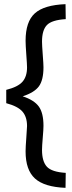

<svg xmlns="http://www.w3.org/2000/svg" viewBox="-20 -775 347 923"><path d="M189 -170Q189 -153 185.5 -112.5Q182 -72 182 -54Q182 1 205.5 26.5Q229 52 296 56L295 128Q193 124 148 83Q103 42 103 -47Q103 -68 106.5 -113Q110 -158 110 -169Q110 -213 88 -238.5Q66 -264 10 -279V-343Q66 -357 88 -382Q110 -407 110 -451Q110 -464 106.5 -511.5Q103 -559 103 -579Q103 -671 147.5 -711Q192 -751 295 -755L296 -683Q229 -679 205.5 -654.5Q182 -630 182 -575Q182 -558 185.5 -512Q189 -466 189 -452Q189 -390 167 -360Q145 -330 89 -312Q144 -294 166.5 -263Q189 -232 189 -170Z"/></svg>

Font: TypoPRO Titillium Maps
Style: 400 wt
Weight: 400
Designer: Campivisivi
Foundry: Accademia di Belle Arti di Urbino and students of MA course of Visual design
Version: Version 001.001